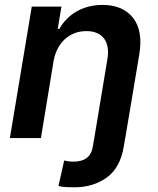

<svg xmlns="http://www.w3.org/2000/svg" viewBox="-20 -573 654 797"><path d="M21 0 111.9 -545.5H235.1L219.5 -452.8H226.2Q239 -475.9 257.1 -494.1Q275.2 -512.4 298.1 -525.6Q321 -538.7 348 -545.6Q375 -552.6 405.5 -552.6Q489.3 -552.6 532 -499.3Q574.6 -445.3 558.2 -347.3L500 0H499.6L493.6 36.2Q478.7 124.3 422.6 164.4Q366.5 204.5 288.4 204.5Q271 204.5 254.3 203.7Q237.6 202.8 222.7 199.2L246.4 93.4Q255 95.2 264.6 96.6Q274.1 98 284.8 98Q300.8 98 314.3 94.6Q327.8 91.3 338.1 84Q348.4 76.7 355.3 65Q362.2 53.3 365.1 36.2L372.2 -4.6L425.8 -327.4Q430.4 -354.8 426.8 -376.2Q423.3 -397.7 412.1 -412.8Q400.9 -427.9 382.5 -435.9Q364 -443.9 338.8 -443.9Q310.7 -443.9 287.6 -434.5Q264.6 -425.1 247.2 -408.4Q229.8 -391.7 218.4 -369Q207 -346.2 202.4 -319.6L149.9 0Z"/></svg>

Font: Inter P Semi Bold
Style: Italic
Weight: 600
Italic angle: 9.39999°
Designer: Rasmus Andersson
Foundry: rsms
Version: Version 3.018;git-588b23468